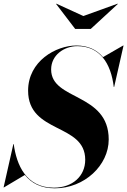

<svg xmlns="http://www.w3.org/2000/svg" viewBox="-42 -1007 691 1042"><path d="M410.5 -920 264 -987 262.5 -985.5 366 -850H450.5L597.5 -985.5L596 -987ZM-20.5 10 93 -57.5C127.5 -14 179 15 255.5 15C416.5 15 548 -110 548 -250C548 -505 235.5 -460 235.5 -630C235.5 -708.5 306.5 -756.5 377.5 -756.5C499 -756.5 560 -665 575.5 -535H577.5L628.5 -760H626.5L517 -697C483.5 -736.5 436.5 -760 372.5 -760C261.5 -760 110.5 -675 110.5 -515C110.5 -280 420.5 -340 420.5 -140C420.5 -51 351.5 11.5 250.5 11.5C99 11.5 47.5 -113 32.5 -225H30.5L-22.5 10Z"/></svg>

Font: Bodoni* 96pt
Style: Bold Italic
Weight: 700
Italic angle: -13°
Version: Version 2.3